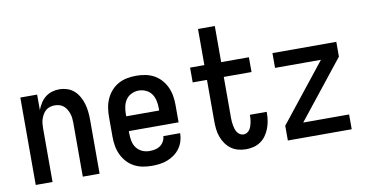

<svg xmlns="http://www.w3.org/2000/svg" viewBox="-72 -926 2145 1125"><g transform="rotate(-10 1000.0 -363.5)"><path d="M60 0V-520H160V-428Q168 -449 180 -468Q192 -487 209.5 -501Q227 -515 248.5 -521.5Q270 -528 292 -528Q316 -528 339.5 -520.5Q363 -513 380.5 -497Q398 -481 410 -459.5Q422 -438 428.5 -415Q435 -392 437.5 -368Q440 -344 440 -320V0H340V-320Q340 -334 338.5 -348Q337 -362 332.5 -375.5Q328 -389 320.5 -401.5Q313 -414 302.5 -423Q292 -432 278 -436Q264 -440 250 -440Q236 -440 222 -436Q208 -432 197.5 -423Q187 -414 179.5 -401.5Q172 -389 167.5 -375.5Q163 -362 161.5 -348Q160 -334 160 -320V0Z M750 8Q723 8 696 3Q669 -2 645 -15Q621 -28 602.5 -48.5Q584 -69 572.5 -94Q561 -119 556.5 -146Q552 -173 552 -200V-320Q552 -347 556.5 -374Q561 -401 572.5 -426Q584 -451 602.5 -471.5Q621 -492 645 -505Q669 -518 696 -523Q723 -528 750 -528Q777 -528 804 -523Q831 -518 855 -505Q879 -492 897.5 -471.5Q916 -451 927.5 -426Q939 -401 943.5 -374Q948 -347 948 -320V-216H652V-200Q652 -178 656.5 -156Q661 -134 674 -116.5Q687 -99 707.5 -89.5Q728 -80 750 -80Q767 -80 783.5 -83Q800 -86 814 -95.5Q828 -105 836.5 -120Q845 -135 846 -152H946Q946 -128 939 -105Q932 -82 918 -62.5Q904 -43 884.5 -29Q865 -15 843 -6.5Q821 2 797 5Q773 8 750 8ZM848 -304V-320Q848 -342 843 -364Q838 -386 825.5 -403.5Q813 -421 792.5 -430.5Q772 -440 750 -440Q728 -440 707.5 -430.5Q687 -421 674.5 -403.5Q662 -386 657 -364Q652 -342 652 -320V-304Z M1311 8Q1287 8 1264 2Q1241 -4 1222 -18Q1203 -32 1189.5 -51.5Q1176 -71 1168 -93.5Q1160 -116 1157.5 -139.5Q1155 -163 1155 -186V-432H1070V-520H1155V-735H1255V-520H1420V-432H1255V-186Q1255 -175 1256 -164Q1257 -153 1259 -142Q1261 -131 1264.5 -120.5Q1268 -110 1274 -101Q1280 -92 1290 -86Q1300 -80 1311 -80Q1322 -80 1331.5 -85.5Q1341 -91 1347 -99.5Q1353 -108 1356.5 -118Q1360 -128 1362.5 -138.5Q1365 -149 1366 -160Q1367 -171 1367 -181V-187H1467V-177Q1467 -154 1463 -131.5Q1459 -109 1451 -88Q1443 -67 1429.5 -48Q1416 -29 1397 -16Q1378 -3 1356 2.5Q1334 8 1311 8Z M1560 0V-88L1833 -432H1560V-520H1940V-432L1667 -88H1940V0Z"/></g></svg>

Font: Iosevka Semibold
Style: Regular
Weight: 600
Monospace: yes
Designer: Belleve Invis
Foundry: Belleve Invis
Version: Version 33.2.3; ttfautohint (v1.8.4)